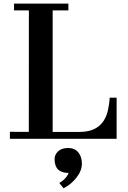

<svg xmlns="http://www.w3.org/2000/svg" viewBox="-20 -767 707 1061"><path d="M34.7 -38.6 139.2 -38.1 139.6 -709.5H57.6V-747.1H357.9V-709.5H271V-38.1H420.4Q548.8 -38.1 576.2 -156.7Q584 -190.9 586.4 -227.1H624.5V0H34.7ZM281.7 112.3Q281.7 87.4 301.3 69.1Q320.8 50.8 356.7 50.8Q392.6 50.8 412.6 75Q432.6 99.1 432.6 137.5Q432.6 175.8 402.8 214.1Q373 252.4 331.1 273.4L307.6 244.1Q333 230.5 350.6 205.6Q356.4 197.3 359.4 188.5H357.4Q281.7 188.5 281.7 112.3Z"/></svg>

Font: Cantata One
Style: Regular
Weight: 400
Designer: Joana Maria Correia da Silva
Foundry: Joana Maria Correia da Silva
Version: Version 1.002